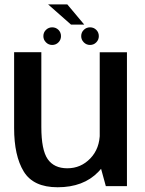

<svg xmlns="http://www.w3.org/2000/svg" viewBox="-20 -824 644 850"><path d="M448.5 0H542V-592.5H421.5V-98.5ZM163 -593H42.5V-257Q42.5 -134.5 85 -64.8Q127.5 5 235 5Q349.5 5 415.2 -63Q481 -131 481 -205L422 -236Q422 -166.5 380 -122.8Q338 -79 278 -79Q219.5 -79 191.2 -119.5Q163 -160 163 -262ZM211 -625Q227.5 -625 238.8 -636.5Q250 -648 250 -664Q250 -680.5 238.8 -691.8Q227.5 -703 211 -703Q195 -703 183.5 -691.8Q172 -680.5 172 -664Q172 -648 183.5 -636.5Q195 -625 211 -625ZM378.5 -625Q395 -625 406.2 -636.5Q417.5 -648 417.5 -664Q417.5 -680.5 406.2 -691.8Q395 -703 378.5 -703Q362.5 -703 351 -691.8Q339.5 -680.5 339.5 -664Q339.5 -648 351 -636.5Q362.5 -625 378.5 -625ZM294.5 -715H353L278 -804.5H193Z"/></svg>

Font: Anybody UltraCondensed Thin Medium
Style: Regular
Weight: 500
Version: Version 1.111